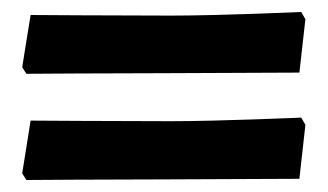

<svg xmlns="http://www.w3.org/2000/svg" viewBox="-20 -420 546 320"><path d="M24 -297C24 -297 162 -298 252 -298L479 -299L489 -388L482 -400C482 -400 345 -394 265 -394C176 -394 31 -395 31 -395L17 -308ZM24 -120C24 -120 162 -121 252 -121L479 -122L489 -212L482 -224C482 -224 345 -218 265 -218C176 -218 31 -219 31 -219L17 -131Z"/></svg>

Font: Alegreya SC
Style: Bold
Weight: 700
Designer: Juan Pablo del Peral
Foundry: Huerta Tipografica
Version: Version 2.007;PS 002.007;hotconv 1.0.88;makeotf.lib2.5.64775